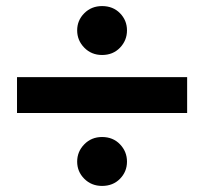

<svg xmlns="http://www.w3.org/2000/svg" viewBox="-20 -621 675 632"><path d="M234 -521Q234 -554 257.5 -577.5Q281 -601 316 -601Q352 -601 375 -577.5Q398 -554 398 -521Q398 -488 375 -464Q352 -440 316 -440Q281 -440 257.5 -464Q234 -488 234 -521ZM36 -249V-367H596V-249ZM234 -89Q234 -122 257.5 -146Q281 -170 316 -170Q352 -170 375 -146Q398 -122 398 -89Q398 -56 375 -32.5Q352 -9 316 -9Q281 -9 257.5 -32.5Q234 -56 234 -89Z"/></svg>

Font: Von Semi
Style: Regular
Weight: 600
Version: Version 4.000; ttfautohint (v1.8.4.7-5d5b)